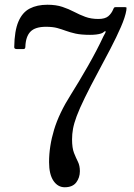

<svg xmlns="http://www.w3.org/2000/svg" viewBox="-20 -780 564 810"><path d="M40 -581C40 -575.7 43.7 -573 51 -573H79C84.3 -573 87 -576.3 87 -583C88 -611.7 95.2 -632.8 108.5 -646.5C121.8 -660.2 143.7 -667 174 -667C193 -667 208.8 -665.2 221.5 -661.8C234.2 -658.2 246.3 -654.3 258 -650C269.7 -645.7 283.3 -641.8 299 -638.2C314.7 -634.8 335 -633 360 -633C378.7 -633 394 -634.8 406 -638.5C411.3 -640.2 415.5 -642.5 418.5 -645.5C421.5 -648.5 423.7 -649.3 425 -648C426.3 -646.7 425.9 -644.2 423.8 -640.5C421.6 -636.8 419.2 -632.3 416.5 -627C398.2 -587.7 376.3 -545.8 351 -501.5C325.7 -457.2 301.7 -417 279 -381C246 -329 222.4 -279.7 208.2 -233C194.1 -186.3 187 -140.7 187 -96C187 -61.7 193.2 -35.4 205.5 -17.2C217.8 0.9 233.7 10 253 10C275 10 291.2 3.2 301.5 -10.2C311.8 -23.8 317 -39.7 317 -58C317 -73.3 314.2 -86.5 308.8 -97.5C303.2 -108.5 297.8 -120.9 292.2 -134.8C286.8 -148.6 284 -167.7 284 -192C284 -206.7 285.3 -221.5 288 -236.5C290.7 -251.5 295.8 -269.3 303.5 -290C311.2 -310.7 322.7 -336.7 338 -368C354 -400.7 371.5 -434.6 390.5 -469.8C409.5 -504.9 427.8 -539.3 445.2 -573C462.8 -606.7 477.7 -637.7 490 -666C502.3 -694.3 510 -717.8 513 -736.5C513.7 -741.8 513.9 -745.4 513.8 -747.2C513.6 -749.1 510.7 -750 505 -750H470.5C465.8 -750 462.9 -749.4 461.8 -748.2C460.6 -747.1 459.3 -744.8 458 -741.5C453 -729.2 445.9 -719.2 436.8 -711.5C427.6 -703.8 413.7 -700 395 -700C374.3 -700 355.9 -703 339.8 -709C323.6 -715 307.9 -722 292.8 -730C277.6 -738 261.1 -745 243.2 -751C225.4 -757 204.3 -760 180 -760C151 -760 126.2 -754.7 105.5 -744C84.8 -733.3 68.9 -715.1 57.8 -689.2C46.6 -663.4 40.7 -627.3 40 -581Z"/></svg>

Font: Besley*
Style: Regular
Weight: 400
Designer: Owen Earl
Foundry: indestructible type*
Version: Version 3.000; ttfautohint (v1.8.3)